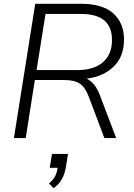

<svg xmlns="http://www.w3.org/2000/svg" viewBox="-20 -725 701 1008"><path d="M53 0 165 -705H406Q519 -705 575 -654.5Q631 -604 631 -518Q631 -427 576.5 -375Q522 -323 435 -312Q458 -301 475 -279.5Q492 -258 504 -226L590 0H528L445 -220Q427 -267 399 -286Q371 -305 316 -305H163L115 0ZM172 -357H386Q472 -357 520 -398Q568 -439 568 -515Q568 -583 528 -617.5Q488 -652 402 -652H219ZM261 263 237 238Q261 218 270 199Q279 180 283 156H241L253 83H337L327 147Q321 185 306 213.5Q291 242 261 263Z"/></svg>

Font: Nunito Sans Light
Style: Italic
Weight: 300
Italic angle: -9°
Designer: Vernon Adams
Foundry: Vernon Adams
Version: Version 3.006; ttfautohint (v1.8.3)